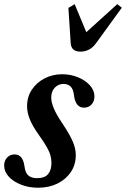

<svg xmlns="http://www.w3.org/2000/svg" viewBox="-45 -891 605 922"><path d="M138 10.5Q94.5 10.5 57.2 -3.8Q20 -18 -2.5 -42.2Q-25 -66.5 -25 -96Q-25 -119.5 -10.8 -134.5Q3.5 -149.5 25 -149.5Q65 -149.5 72.5 -92.5Q76.5 -60.5 91.5 -48Q106.5 -35.5 132 -35.5Q170 -35.5 186 -55Q202 -74.5 202 -107.5Q202 -126 197.5 -143.5Q193 -161 180 -184.2Q167 -207.5 141.5 -243Q111 -286 98 -318.5Q85 -351 85 -381Q85 -426 108 -460.5Q131 -495 169.5 -514.8Q208 -534.5 254 -534.5Q293.5 -534.5 328.8 -520.2Q364 -506 386.2 -481.8Q408.5 -457.5 408.5 -428Q408.5 -404.5 394.5 -389.2Q380.5 -374 358.5 -374Q318 -374 310.5 -432Q307 -464 293.5 -476Q280 -488 261 -488Q235 -488 218 -470Q201 -452 201 -422Q201 -377.5 251.5 -303Q290 -245.5 304.5 -211.2Q319 -177 319 -146Q319 -100 295.2 -64.8Q271.5 -29.5 230.8 -9.5Q190 10.5 138 10.5ZM341.5 -643Q297.5 -643 294.5 -683.5L283.5 -853L313.5 -871L369.5 -736.5L518 -871L540 -854L416.5 -684Q401 -662 381.5 -652.5Q362 -643 341.5 -643Z"/></svg>

Font: Libre Caslon Condensed Bold
Style: Italic
Weight: 700
Italic angle: -22.583°
Designer: Pablo Impallari, Rodrigo Fuenzalida, Katja Schimmel, Ertekin Erdin
Foundry: Pablo Impallari, Rodrigo Fuenzalida
Version: Version 2.000; ttfautohint (v1.8.4.7-5d5b);gftools[0.9.33]